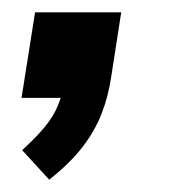

<svg xmlns="http://www.w3.org/2000/svg" viewBox="-20 -159 288 312"><path d="M60 133 16 85Q39 64 53 47Q67 30 74.5 11.5Q82 -7 86 -29L113 0H15L37 -139H177L161 -36Q156 -2 145 26Q134 54 114 80Q94 106 60 133Z"/></svg>

Font: Nunito Sans 12pt
Style: Bold Italic
Weight: 700
Italic angle: -9°
Designer: Vernon Adams
Foundry: Vernon Adams
Version: Version 3.101;gftools[0.9.27]